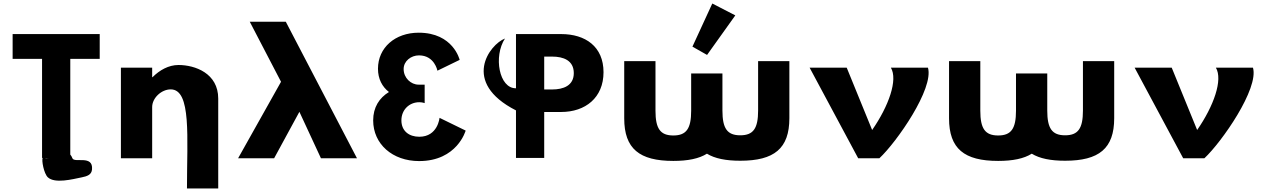

<svg xmlns="http://www.w3.org/2000/svg" viewBox="-20 -896 7169 1087"><path d="M257.4 -1.1C249 -0.1 240.3 -0.1 231.5 -1.6ZM51.5 -562.9H218.1V-1.9L222 -1.8C214.1 9.2 228.2 87 251 108C290.8 144.6 390 119 443 108C473 102 498.4 93.7 501 63C508 -21 401.2 28.7 390 0C386.4 -9.2 382.4 -16 377.9 -20.9V-562.9H544.5V-703.1H51.5Z M1038.5 171C1038.5 -118 1064.5 -390 946.5 -390C893.5 -390 841.5 -341 841.5 -290V0H664.5V-513H841.5V-459H843.5C883.5 -499 934.5 -528 990.5 -528C1084.5 -528 1215.5 -481 1215.5 -338V171Z M1797 0H2001L1598 -773H1394L1571 -433L1328 0H1532L1675 -263Z M2456.5 -495.8 2582.3 -557C2582.3 -557 2546.6 -710.9 2350.2 -710.9C2216.8 -710.9 2119.9 -625.9 2119.9 -506.9C2119.9 -449.1 2143.7 -404.9 2182 -375.1C2127.5 -342 2092.7 -288.4 2092.7 -214.5C2092.7 -80.2 2202.3 15.9 2352.8 15.9C2568.7 15.9 2616.3 -156.7 2616.3 -156.7L2468.4 -228.9C2468.4 -228.9 2459 -121.8 2353.7 -121.8C2295 -121.8 2252.5 -155 2252.5 -214.5C2252.5 -274.8 2297.5 -317.3 2353.7 -317.3C2370.7 -317.3 2384.2 -312.2 2384.2 -312.2V-416.8H2349.4C2306.9 -416.8 2265.2 -454.2 2265.2 -505.2C2265.2 -550.2 2306.9 -582.5 2352 -582.5C2440.3 -582.5 2456.5 -495.8 2456.5 -495.8Z M3061 -389.5V-575.6H3106.1C3169 -575.6 3228.5 -554.4 3228.5 -482.1C3228.5 -410.7 3169 -389.5 3106.1 -389.5ZM2901.2 -271V-1.9H3061V-262H3157.1C3293.9 -262 3396.8 -342.7 3396.8 -487.2C3396.8 -632.6 3293.9 -703.1 3157.1 -703.1H2901.2V-396.2C2805.5 -394.8 2772.8 -576.7 2838.9 -678C2752.4 -645 2589 -430.2 2901.2 -271Z M3691 -550H3514V-226C3514 -54 3600 15 3792 15C3874.5 15 3937.4 2.3 3982.3 -25.9C4027.1 1.6 4089.5 14 4171 14C4363 14 4449 -55 4449 -227V-550H4272V-270C4272 -169 4245 -130 4171 -130C4097 -130 4070 -169 4070 -270V-480H3893V-269C3893 -168 3866 -129 3792 -129C3718 -129 3691 -168 3691 -269ZM3900.2 -632 3983 -585 4142.9 -808.9 4012.6 -876.1Z M4773.6 -513H4563.6L4838.6 0H4958.6C5057 -91.8 5268.2 -394.7 5233.6 -513H5023.6C5064.4 -445 5011.9 -295.8 4917.6 -160Z M5530 -550H5353V-226C5353 -54 5439 15 5631 15C5713.5 15 5776.4 2.3 5821.3 -25.9C5866.1 1.6 5928.5 14 6010 14C6202 14 6288 -55 6288 -227V-550H6111V-270C6111 -169 6084 -130 6010 -130C5936 -130 5909 -169 5909 -270V-480H5732V-269C5732 -168 5705 -129 5631 -129C5557 -129 5530 -168 5530 -269Z M6613.6 -513H6403.6L6678.6 0H6798.6C6897 -91.8 7108.2 -394.7 7073.6 -513H6863.6C6904.4 -445 6851.9 -295.8 6757.6 -160Z"/></svg>

Font: Sztylet
Style: Bd
Weight: 700
Foundry: Cannot Into Space Fonts, PlusOne Fonts
Version: Version 0.12